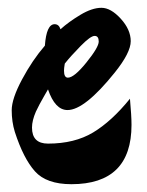

<svg xmlns="http://www.w3.org/2000/svg" viewBox="-20 -452 377 492"><path d="M317 -132Q317 20 163 20Q99 20 69.5 -13Q40 -46 18 -114Q10 -140 10 -169.5Q10 -199 36.5 -248.5Q63 -298 95 -335Q99 -390 120 -390Q131 -390 135 -377Q156 -396 186 -414Q216 -432 240 -432Q264 -432 289.5 -404Q315 -376 315 -346.5Q315 -317 274 -266Q197 -170 153 -170Q121 -170 103 -223Q102 -221 93.5 -206.5Q85 -192 81.5 -185Q78 -178 72 -166Q62 -143 62 -125Q62 -84 103 -84Q171 -84 218.5 -112.5Q266 -141 313 -199Q317 -155 317 -132ZM146 -289Q144 -277 144 -271Q144 -253 154 -253Q170 -253 201.5 -292Q233 -331 233 -345.5Q233 -360 222.5 -360Q212 -360 186.5 -334Q161 -308 146 -289Z"/></svg>

Font: Devonshire
Style: Regular
Weight: 400
Designer: Astigmatic (AOETI)
Foundry: Astigmatic (AOETI)
Version: Version 1.001